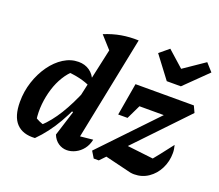

<svg xmlns="http://www.w3.org/2000/svg" viewBox="-127 -949 1296 1138"><g transform="rotate(20 521.0 -380.5)"><path d="M427 -32 402 -92Q433 -95 461.5 -98Q490 -101 520 -104Q513 -69 493.5 -44Q474 -19 447 -5.5Q420 8 393 8Q364 8 339.5 -8.5Q315 -25 302 -57L352 -216L338 -222L445 -711L572 -749ZM192 5Q116 10 75.5 -32.5Q35 -75 35 -167Q35 -233 55 -294Q75 -355 109.5 -403.5Q144 -452 188.5 -480Q233 -508 282 -508Q322 -508 351.5 -487.5Q381 -467 395 -429L394 -392Q325 -426 229 -431L274 -445Q244 -420 220 -381Q196 -342 181.5 -295Q167 -248 162 -197.5Q157 -147 164 -97L150 -116Q167 -105 185 -96.5Q203 -88 223 -85L201 -82Q250 -127 293.5 -197.5Q337 -268 377 -366L399 -344Q357 -234 307.5 -147.5Q258 -61 192 5ZM438 -623 359 -711Q412 -733 464 -742Q516 -751 572 -749ZM508 -769H509V-768ZM561 0 536 -41 973 -499H1011L1030 -458L593 0ZM769 -2 600 -43 691 -143 923 -116 859 -82Q889 -118 920 -157.5Q951 -197 984 -240Q987 -228 989 -216Q991 -204 991 -191Q991 -138 968.5 -93Q946 -48 906.5 -21Q867 6 817 6Q795 6 769 -2ZM608 -295 643 -499H765L667 -295ZM684 -384 643 -499H1011L895 -384ZM811 -579 706 -718 765 -767 866 -677 998 -767 1042 -718 900 -579Z"/></g></svg>

Font: Piazzolla Thin ExtraBold
Style: Italic
Weight: 800
Italic angle: -11.3°
Version: Version 2.005